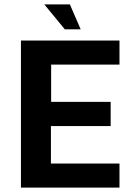

<svg xmlns="http://www.w3.org/2000/svg" viewBox="-20 -851 630 871"><path d="M75 0V-667H522V-558H212V-389H482V-279H211V-109H522V0ZM274 -718 181 -831H297L346 -718Z"/></svg>

Font: Maven Pro SemiBold
Style: Regular
Weight: 600
Designer: Joe Prince
Foundry: Joe Prince
Version: Version 2.103